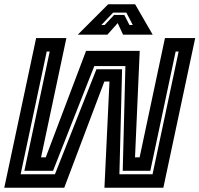

<svg xmlns="http://www.w3.org/2000/svg" viewBox="-32 -878 933 898"><path d="M137 -700H278.5L160 -142H182L370.5 -640H621.5L599.5 -142H621L739.5 -700H881L732 0H456.5L480 -496.5H456L268.5 0H-12ZM186.5 -637 64.5 -63H225L419 -554H539L526.5 -63H681.5L803.5 -637H789.5L671 -79H542L554.5 -569H409L216 -79H82L200.5 -637ZM474 -858H600L682 -716H543.5L518.5 -770L470.5 -716H332ZM497 -819 442 -761H457.5L501.5 -808H549.5L573.5 -761H589L559 -819Z"/></svg>

Font: Tourney Thin
Style: Bold Italic
Weight: 700
Italic angle: -12°
Version: Version 1.015